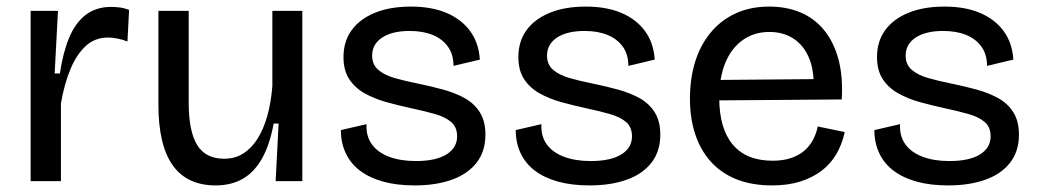

<svg xmlns="http://www.w3.org/2000/svg" viewBox="-20 -550 3154 583"><path d="M73 0V-274V-517H156L146 -327H162Q171 -390 190 -435.5Q209 -481 240.5 -505Q272 -529 317 -529Q329 -529 342.5 -527.5Q356 -526 372 -520L367 -424Q352 -430 336.5 -433Q321 -436 308 -436Q268 -436 240 -410Q212 -384 193.5 -339Q175 -294 165 -236V0Z M635 13Q548 13 504.5 -48Q461 -109 461 -232V-517H553V-238Q553 -152 578.5 -110Q604 -68 661 -68Q693 -68 718 -83.5Q743 -99 761.5 -128Q780 -157 791.5 -197.5Q803 -238 807 -289V-517H898V-224V0H817L826 -175H811Q799 -110 775.5 -68.5Q752 -27 717 -7Q682 13 635 13Z M1239 13Q1185 13 1143.5 1.5Q1102 -10 1073.5 -31.5Q1045 -53 1030 -84.5Q1015 -116 1015 -155L1093 -173Q1091 -137 1109 -112Q1127 -87 1161.5 -74Q1196 -61 1243 -61Q1303 -61 1335.5 -81Q1368 -101 1368 -136Q1368 -164 1350 -179.5Q1332 -195 1300 -204Q1268 -213 1226 -222Q1189 -230 1153 -240Q1117 -250 1087.5 -266.5Q1058 -283 1040.5 -309.5Q1023 -336 1023 -377Q1023 -424 1047.5 -458Q1072 -492 1118 -511Q1164 -530 1228 -530Q1291 -530 1336.5 -510.5Q1382 -491 1408 -455Q1434 -419 1437 -369L1357 -350Q1357 -385 1340 -408.5Q1323 -432 1293.5 -444Q1264 -456 1224 -456Q1171 -456 1140.5 -436Q1110 -416 1110 -381Q1110 -354 1128.5 -338Q1147 -322 1178.5 -313Q1210 -304 1250 -296Q1289 -288 1325.5 -278Q1362 -268 1391 -252Q1420 -236 1437 -209Q1454 -182 1454 -141Q1454 -91 1427.5 -56.5Q1401 -22 1352.5 -4.5Q1304 13 1239 13Z M1770 13Q1716 13 1674.5 1.5Q1633 -10 1604.5 -31.5Q1576 -53 1561 -84.5Q1546 -116 1546 -155L1624 -173Q1622 -137 1640 -112Q1658 -87 1692.5 -74Q1727 -61 1774 -61Q1834 -61 1866.5 -81Q1899 -101 1899 -136Q1899 -164 1881 -179.5Q1863 -195 1831 -204Q1799 -213 1757 -222Q1720 -230 1684 -240Q1648 -250 1618.5 -266.5Q1589 -283 1571.5 -309.5Q1554 -336 1554 -377Q1554 -424 1578.5 -458Q1603 -492 1649 -511Q1695 -530 1759 -530Q1822 -530 1867.5 -510.5Q1913 -491 1939 -455Q1965 -419 1968 -369L1888 -350Q1888 -385 1871 -408.5Q1854 -432 1824.5 -444Q1795 -456 1755 -456Q1702 -456 1671.5 -436Q1641 -416 1641 -381Q1641 -354 1659.5 -338Q1678 -322 1709.5 -313Q1741 -304 1781 -296Q1820 -288 1856.5 -278Q1893 -268 1922 -252Q1951 -236 1968 -209Q1985 -182 1985 -141Q1985 -91 1958.5 -56.5Q1932 -22 1883.5 -4.5Q1835 13 1770 13Z M2325 13Q2263 13 2216.5 -5.5Q2170 -24 2138.5 -59Q2107 -94 2091 -142.5Q2075 -191 2075 -250Q2075 -311 2090.5 -361.5Q2106 -412 2137 -450Q2168 -488 2213 -509Q2258 -530 2316 -530Q2368 -530 2410 -512.5Q2452 -495 2481.5 -459.5Q2511 -424 2525.5 -371.5Q2540 -319 2536 -248L2132 -245V-307L2479 -310L2450 -269Q2454 -330 2438 -370.5Q2422 -411 2390.5 -432Q2359 -453 2316 -453Q2270 -453 2235.5 -428.5Q2201 -404 2182.5 -359.5Q2164 -315 2164 -252Q2164 -160 2205 -111Q2246 -62 2326 -62Q2359 -62 2383 -70.5Q2407 -79 2423 -93Q2439 -107 2449 -126Q2459 -145 2463 -166L2545 -149Q2537 -112 2519.5 -82Q2502 -52 2474 -31Q2446 -10 2409 1.5Q2372 13 2325 13Z M2859 13Q2805 13 2763.5 1.5Q2722 -10 2693.5 -31.5Q2665 -53 2650 -84.5Q2635 -116 2635 -155L2713 -173Q2711 -137 2729 -112Q2747 -87 2781.5 -74Q2816 -61 2863 -61Q2923 -61 2955.5 -81Q2988 -101 2988 -136Q2988 -164 2970 -179.5Q2952 -195 2920 -204Q2888 -213 2846 -222Q2809 -230 2773 -240Q2737 -250 2707.5 -266.5Q2678 -283 2660.5 -309.5Q2643 -336 2643 -377Q2643 -424 2667.5 -458Q2692 -492 2738 -511Q2784 -530 2848 -530Q2911 -530 2956.5 -510.5Q3002 -491 3028 -455Q3054 -419 3057 -369L2977 -350Q2977 -385 2960 -408.5Q2943 -432 2913.5 -444Q2884 -456 2844 -456Q2791 -456 2760.5 -436Q2730 -416 2730 -381Q2730 -354 2748.5 -338Q2767 -322 2798.5 -313Q2830 -304 2870 -296Q2909 -288 2945.5 -278Q2982 -268 3011 -252Q3040 -236 3057 -209Q3074 -182 3074 -141Q3074 -91 3047.5 -56.5Q3021 -22 2972.5 -4.5Q2924 13 2859 13Z"/></svg>

Font: Bricolage Grotesque 28pt
Style: Regular
Weight: 400
Version: Version 1.001;gftools[0.9.33.dev8+g029e19f]